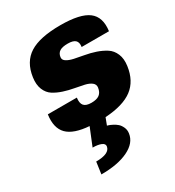

<svg xmlns="http://www.w3.org/2000/svg" viewBox="-182 -617 888 974"><g transform="rotate(-30 261.5 -130.0)"><path d="M194.8 7.8H196.8Q105 1.5 67.6 -36.6Q30.3 -74.7 41 -149.9H210.9Q206.5 -118.7 218.8 -104.2Q231 -89.8 262.7 -89.8Q293.9 -89.8 309.8 -101.8Q325.7 -113.8 329.6 -140.1Q332 -158.2 317.6 -169.4Q303.2 -180.7 278.6 -186.3Q253.9 -191.9 223.6 -197.3Q193.4 -202.6 163.8 -212.2Q134.3 -221.7 110.8 -236.6Q87.4 -251.5 75.4 -280.5Q63.5 -309.6 69.3 -350.1Q81.1 -434.1 140.9 -471.9Q200.7 -509.8 321.8 -509.8Q437 -509.8 484.1 -474.1Q531.2 -438.5 520.5 -359.9H360.4Q364.3 -386.2 351.6 -398.2Q338.9 -410.2 307.6 -410.2Q275.9 -410.2 260.3 -400.4Q244.6 -390.6 241.7 -369.1Q239.3 -353.5 254.6 -343.5Q270 -333.5 295.7 -327.9Q321.3 -322.3 352.5 -316.9Q383.8 -311.5 414.3 -301.3Q444.8 -291 469.2 -275.4Q493.7 -259.8 506.1 -230.2Q518.6 -200.7 512.7 -160.2Q501.5 -79.1 447.3 -38.3Q393.1 2.4 287.6 8.8L272 49.8Q275.4 50.8 281.2 52.5Q287.1 54.2 301.5 61.5Q315.9 68.8 326.4 78.1Q336.9 87.4 344.5 104Q352.1 120.6 349.1 140.1Q341.8 191.4 281.7 220.7Q221.7 250 124 250L133.8 180.2Q213.4 180.2 219.2 140.1Q221.2 125.5 202.9 117.7Q184.6 109.9 153.3 109.9Z"/></g></svg>

Font: Fivo Sans Heavy
Style: Regular
Weight: 900
Designer: Alexander Slobzheninov
Foundry: Alexander Slobzheninov
Version: 1.0